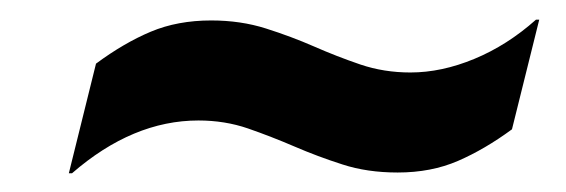

<svg xmlns="http://www.w3.org/2000/svg" viewBox="-20 -438 590 200"><path d="M55 -257.5H51.7L80 -371.7Q109.2 -393.3 137.1 -405Q165 -416.7 200 -416.7Q230.8 -416.7 257.1 -408.3Q283.3 -400 307.1 -389.6Q330.8 -379.2 355.4 -370.8Q380 -362.5 407.5 -362.5Q440 -362.5 474.2 -376.7Q508.3 -390.8 538.3 -417.5H541.7L513.3 -303.3Q485 -282.5 457.1 -270.4Q429.2 -258.3 394.2 -258.3Q362.5 -258.3 336.7 -266.7Q310.8 -275 286.7 -285.4Q262.5 -295.8 238.3 -304.2Q214.2 -312.5 186.7 -312.5Q118.3 -312.5 55 -257.5Z"/></svg>

Font: Funnel Sans SemiBold
Style: Italic
Weight: 600
Italic angle: -14.036°
Designer: NORD ID, Kristian Moeller
Foundry: Dicotype
Version: Version 1.000